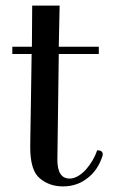

<svg xmlns="http://www.w3.org/2000/svg" viewBox="-20 -655 402 686"><path d="M293 -19Q329 -46 346 -97Q347 -100 347 -104Q347 -118 327 -118Q315 -81 286 -48Q256 -17 229 -17Q185 -17 185 -84Q185 -104 190 -462H333V-488H190L193 -635H95L94 -488H24V-462H93Q92 -376 90.5 -291.5Q89 -207 88.5 -171Q88 -135 88 -129Q88 -46 122 -18Q156 11 205 11Q256 11 293 -19Z"/></svg>

Font: Rufina
Style: Regular
Weight: 400
Designer: Martin Sommaruga
Foundry: Martin Sommaruga
Version: Version